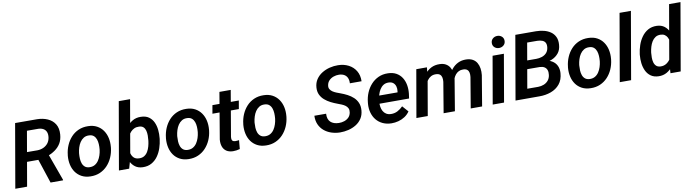

<svg xmlns="http://www.w3.org/2000/svg" viewBox="-32 -1424 7625 2108"><g transform="rotate(-10 3781.0 -370.0)"><path d="M137.7 -710.9 381.8 -710.4Q446.8 -709.5 499 -686.5Q551.3 -663.6 580.1 -617.7Q608.9 -571.8 603.5 -501Q599.1 -443.8 575 -403.8Q550.8 -363.8 511.7 -336.2Q472.7 -308.6 422.4 -289.6L377.4 -268.6H148.4L166.5 -374.5L325.2 -373.5Q362.8 -374 393.8 -387.9Q424.8 -401.9 445.6 -428Q466.3 -454.1 471.7 -492.7Q476.1 -526.9 466.6 -551.5Q457 -576.2 434.3 -589.6Q411.6 -603 377.9 -604.5L251 -605L146 0H14.6ZM407.7 0 302.7 -318.4 434.6 -318.8 547.4 -7.3V0Z M645 -255.9 646.5 -266.1Q652.3 -321.8 673.6 -371.3Q694.8 -420.9 729.7 -459Q764.6 -497.1 812.7 -518.3Q860.8 -539.6 919.9 -538.1Q976.6 -537.1 1017.8 -514.9Q1059.1 -492.7 1085.2 -455.3Q1111.3 -418 1121.8 -370.4Q1132.3 -322.8 1127.4 -270L1126.5 -259.3Q1120.1 -204.1 1098.6 -155Q1077.1 -106 1042 -68.4Q1006.8 -30.8 959 -9.8Q911.1 11.2 852.5 9.8Q796.4 8.8 755.1 -13.2Q713.9 -35.2 687.7 -72Q661.6 -108.9 651.1 -156.2Q640.6 -203.6 645 -255.9ZM772 -266.1 771 -255.4Q769 -230.5 770.3 -202.1Q771.5 -173.8 780.3 -148.9Q789.1 -124 808.1 -108.2Q827.1 -92.3 859.4 -91.3Q894 -90.3 919.2 -105.2Q944.3 -120.1 960.9 -145.3Q977.5 -170.4 987.3 -200.7Q997.1 -231 1000.5 -259.8L1001.5 -270Q1003.9 -294.9 1002.4 -323.7Q1001 -352.5 992.2 -377.7Q983.4 -402.8 964.4 -419.2Q945.3 -435.5 912.6 -436.5Q877.9 -438 852.8 -422.4Q827.6 -406.7 811 -381.3Q794.4 -356 784.9 -325.4Q775.4 -294.9 772 -266.1Z M1300.3 -750H1426.3L1315.4 -109.9L1284.2 0H1169.9ZM1671.4 -272.5 1670.4 -261.7Q1664.6 -212.9 1648.4 -164.1Q1632.3 -115.2 1604 -75.4Q1575.7 -35.6 1533.9 -12Q1492.2 11.7 1435.1 10.3Q1384.8 8.8 1351.6 -15.6Q1318.4 -40 1300 -78.6Q1281.7 -117.2 1274.9 -162.1Q1268.1 -207 1270 -249.5L1273.4 -277.3Q1281.2 -322.3 1299.3 -368.7Q1317.4 -415 1346.4 -454.1Q1375.5 -493.2 1415.8 -516.6Q1456.1 -540 1508.3 -538.6Q1563 -537.6 1597.2 -512.9Q1631.3 -488.3 1649.2 -449.2Q1667 -410.2 1671.6 -363.8Q1676.3 -317.4 1671.4 -272.5ZM1544.4 -262.2 1545.4 -272.9Q1548.3 -296.4 1548.3 -324.2Q1548.3 -352.1 1542 -377.2Q1535.6 -402.3 1518.8 -418.7Q1502 -435.1 1469.7 -436Q1439.9 -437.5 1416.5 -426.5Q1393.1 -415.5 1376 -396.5Q1358.9 -377.4 1347.9 -353Q1336.9 -328.6 1331.5 -302.2L1320.3 -225.1Q1318.4 -193.4 1325.9 -163.3Q1333.5 -133.3 1354 -113.5Q1374.5 -93.8 1411.6 -92.8Q1446.8 -91.3 1470.7 -106.7Q1494.6 -122.1 1509.5 -147.7Q1524.4 -173.3 1532.7 -203.6Q1541 -233.9 1544.4 -262.2Z M1739.3 -255.9 1740.7 -266.1Q1746.6 -321.8 1767.8 -371.3Q1789.1 -420.9 1824 -459Q1858.9 -497.1 1907 -518.3Q1955.1 -539.6 2014.2 -538.1Q2070.8 -537.1 2112.1 -514.9Q2153.3 -492.7 2179.4 -455.3Q2205.6 -418 2216.1 -370.4Q2226.6 -322.8 2221.7 -270L2220.7 -259.3Q2214.4 -204.1 2192.9 -155Q2171.4 -106 2136.2 -68.4Q2101.1 -30.8 2053.2 -9.8Q2005.4 11.2 1946.8 9.8Q1890.6 8.8 1849.4 -13.2Q1808.1 -35.2 1782 -72Q1755.9 -108.9 1745.4 -156.2Q1734.9 -203.6 1739.3 -255.9ZM1866.2 -266.1 1865.2 -255.4Q1863.3 -230.5 1864.5 -202.1Q1865.7 -173.8 1874.5 -148.9Q1883.3 -124 1902.3 -108.2Q1921.4 -92.3 1953.6 -91.3Q1988.3 -90.3 2013.4 -105.2Q2038.6 -120.1 2055.2 -145.3Q2071.8 -170.4 2081.5 -200.7Q2091.3 -231 2094.7 -259.8L2095.7 -270Q2098.1 -294.9 2096.7 -323.7Q2095.2 -352.5 2086.4 -377.7Q2077.6 -402.8 2058.6 -419.2Q2039.6 -435.5 2006.8 -436.5Q1972.2 -438 1947 -422.4Q1921.9 -406.7 1905.3 -381.3Q1888.7 -356 1879.2 -325.4Q1869.6 -294.9 1866.2 -266.1Z M2599.6 -528.3 2583.5 -435.5H2289.1L2305.2 -528.3ZM2406.2 -658.2H2532.2L2445.8 -151.4Q2443.8 -134.3 2446 -122.1Q2448.2 -109.9 2457.3 -103Q2466.3 -96.2 2484.9 -95.7Q2495.1 -95.2 2505.6 -96.7Q2516.1 -98.1 2526.4 -99.1L2517.6 -1.5Q2499 3.9 2480 6.6Q2460.9 9.3 2441.4 9.3Q2396 8.3 2367.4 -11.2Q2338.9 -30.8 2327.1 -64.7Q2315.4 -98.6 2319.3 -142.1Z M2601.6 -255.9 2603 -266.1Q2608.9 -321.8 2630.1 -371.3Q2651.4 -420.9 2686.3 -459Q2721.2 -497.1 2769.3 -518.3Q2817.4 -539.6 2876.5 -538.1Q2933.1 -537.1 2974.4 -514.9Q3015.6 -492.7 3041.7 -455.3Q3067.9 -418 3078.4 -370.4Q3088.9 -322.8 3084 -270L3083 -259.3Q3076.7 -204.1 3055.2 -155Q3033.7 -106 2998.5 -68.4Q2963.4 -30.8 2915.5 -9.8Q2867.7 11.2 2809.1 9.8Q2752.9 8.8 2711.7 -13.2Q2670.4 -35.2 2644.3 -72Q2618.2 -108.9 2607.7 -156.2Q2597.2 -203.6 2601.6 -255.9ZM2728.5 -266.1 2727.5 -255.4Q2725.6 -230.5 2726.8 -202.1Q2728 -173.8 2736.8 -148.9Q2745.6 -124 2764.6 -108.2Q2783.7 -92.3 2815.9 -91.3Q2850.6 -90.3 2875.7 -105.2Q2900.9 -120.1 2917.5 -145.3Q2934.1 -170.4 2943.8 -200.7Q2953.6 -231 2957 -259.8L2958 -270Q2960.4 -294.9 2959 -323.7Q2957.5 -352.5 2948.7 -377.7Q2939.9 -402.8 2920.9 -419.2Q2901.9 -435.5 2869.1 -436.5Q2834.5 -438 2809.3 -422.4Q2784.2 -406.7 2767.6 -381.3Q2751 -356 2741.5 -325.4Q2731.9 -294.9 2728.5 -266.1Z M3775.9 -188Q3780.3 -215.3 3771.2 -234.1Q3762.2 -252.9 3744.6 -265.9Q3727.1 -278.8 3705.1 -287.8Q3683.1 -296.9 3661.6 -304.7Q3624 -318.4 3587.9 -336.7Q3551.8 -355 3522.5 -380.4Q3493.2 -405.8 3476.8 -439.9Q3460.4 -474.1 3463.4 -520Q3466.8 -571.8 3492.4 -610.1Q3518.1 -648.4 3558.1 -673.3Q3598.1 -698.2 3645.3 -710Q3692.4 -721.7 3738.8 -720.7Q3804.2 -719.7 3855.7 -693.1Q3907.2 -666.5 3936.3 -617.9Q3965.3 -569.3 3963.4 -502.4H3833Q3835 -537.1 3824 -562.3Q3813 -587.4 3789.6 -601.3Q3766.1 -615.2 3730.5 -616.2Q3699.2 -616.7 3669.9 -606.4Q3640.6 -596.2 3619.6 -574.7Q3598.6 -553.2 3593.8 -520Q3589.8 -495.6 3600.6 -478Q3611.3 -460.4 3630.1 -448.2Q3648.9 -436 3670.7 -427.5Q3692.4 -418.9 3710.4 -412.6Q3750 -398.4 3786.6 -379.4Q3823.2 -360.4 3851.6 -334Q3879.9 -307.6 3895 -272Q3910.2 -236.3 3906.7 -189Q3902.8 -136.2 3877.9 -98.1Q3853 -60.1 3813.7 -35.9Q3774.4 -11.7 3727.8 -0.5Q3681.2 10.7 3633.8 10.3Q3582 9.3 3536.6 -6.1Q3491.2 -21.5 3456.8 -50.8Q3422.4 -80.1 3403.8 -122.3Q3385.3 -164.6 3387.2 -219.2L3518.1 -218.8Q3516.1 -188 3523.4 -164.8Q3530.8 -141.6 3546.9 -126.2Q3563 -110.8 3586.4 -102.8Q3609.9 -94.7 3640.1 -94.2Q3671.4 -93.8 3700.4 -103.5Q3729.5 -113.3 3750 -134Q3770.5 -154.8 3775.9 -188Z M4207.5 9.8Q4153.3 8.8 4110.8 -11.2Q4068.4 -31.2 4040 -65.9Q4011.7 -100.6 3998.8 -146.5Q3985.8 -192.4 3989.7 -244.6L3991.7 -264.6Q3997.1 -318.8 4017.8 -368.4Q4038.6 -418 4073.5 -456.8Q4108.4 -495.6 4156 -517.6Q4203.6 -539.6 4261.7 -538.1Q4316.9 -537.1 4355.5 -515.4Q4394 -493.7 4417.2 -457.3Q4440.4 -420.9 4448.7 -375Q4457 -329.1 4451.7 -279.3L4444.3 -225.1H4042L4056.2 -314L4331.1 -313.5L4333 -324.7Q4337.4 -353.5 4330.3 -378.9Q4323.2 -404.3 4304.4 -420.2Q4285.6 -436 4253.9 -437Q4218.8 -438 4194.3 -422.1Q4169.9 -406.2 4154.1 -380.4Q4138.2 -354.5 4129.4 -324Q4120.6 -293.5 4117.2 -264.6L4115.2 -245.1Q4112.8 -217.8 4116.9 -190.9Q4121.1 -164.1 4133.1 -142.1Q4145 -120.1 4166.5 -106.4Q4188 -92.8 4219.7 -91.8Q4259.8 -90.8 4293.2 -108.2Q4326.7 -125.5 4354 -153.8L4413.1 -86.9Q4390.6 -53.7 4357.4 -32Q4324.2 -10.3 4285.4 0Q4246.6 10.3 4207.5 9.8Z M4684.1 -412.6 4612.8 0H4486.3L4578.1 -528.3H4696.8ZM4644.5 -283.2 4607.4 -282.7Q4612.8 -331.1 4629.4 -377.2Q4646 -423.3 4674.3 -460.2Q4702.6 -497.1 4743.9 -518.6Q4785.2 -540 4839.8 -538.6Q4880.4 -537.6 4907.7 -522Q4935.1 -506.3 4950.9 -480.5Q4966.8 -454.6 4972.2 -421.6Q4977.5 -388.7 4974.1 -352.5L4915.5 0H4789.6L4846.2 -339.8Q4849.1 -366.2 4844.7 -387.9Q4840.3 -409.7 4825.2 -422.6Q4810.1 -435.5 4780.8 -436.5Q4748 -437.5 4724.1 -424.1Q4700.2 -410.6 4684.3 -388.2Q4668.5 -365.7 4658.7 -338.4Q4648.9 -311 4644.5 -283.2ZM4960.4 -307.1 4907.7 -297.4Q4913.1 -343.8 4929.9 -387.2Q4946.8 -430.7 4975.1 -465.3Q5003.4 -500 5043.5 -519.8Q5083.5 -539.6 5135.3 -538.6Q5178.7 -537.1 5207.5 -521Q5236.3 -504.9 5252.7 -477.1Q5269 -449.2 5274.4 -414.1Q5279.8 -378.9 5275.4 -339.4L5218.8 0H5091.8L5148.9 -340.3Q5152.3 -367.2 5148.2 -388.4Q5144 -409.7 5128.9 -422.6Q5113.8 -435.5 5084 -436Q5056.2 -437 5034.7 -426.3Q5013.2 -415.5 4998 -397Q4982.9 -378.4 4973.6 -355Q4964.4 -331.5 4960.4 -307.1Z M5554.7 -528.3 5463.4 0H5336.9L5428.7 -528.3ZM5444.3 -664.1Q5443.8 -694.8 5464.6 -714.1Q5485.4 -733.4 5515.6 -733.9Q5544.4 -734.4 5565.7 -716.6Q5586.9 -698.7 5586.9 -668.5Q5587.4 -638.2 5566.4 -619.1Q5545.4 -600.1 5515.6 -599.6Q5486.8 -599.1 5465.8 -616.7Q5444.8 -634.3 5444.3 -664.1Z M5917 -316.9H5733.9L5750 -411.6L5894 -411.1Q5927.7 -411.1 5958.3 -421.1Q5988.8 -431.2 6009.5 -453.1Q6030.3 -475.1 6035.6 -511.7Q6040 -545.4 6029.3 -565.7Q6018.6 -585.9 5995.4 -594.7Q5972.2 -603.5 5940.9 -604.5L5827.6 -605L5722.7 0H5591.3L5714.4 -710.9L5944.8 -710.4Q5990.2 -710 6032 -699.5Q6073.7 -689 6105.7 -667Q6137.7 -645 6155 -609.1Q6172.4 -573.2 6168.5 -521.5Q6165 -465.3 6135.5 -428.7Q6106 -392.1 6060.3 -373Q6014.6 -354 5963.4 -350.6ZM5857.9 0H5637.7L5710.4 -105.5L5862.3 -105Q5896.5 -105.5 5926 -117.2Q5955.6 -128.9 5975.6 -152.8Q5995.6 -176.8 6000.5 -212.4Q6004.9 -243.7 5997.3 -266.4Q5989.7 -289.1 5970 -302Q5950.2 -314.9 5918 -316.4L5775.4 -316.9L5792.5 -411.6L5960 -411.1L5982.9 -375Q6029.3 -371.1 6063.7 -350.6Q6098.1 -330.1 6115.5 -294.9Q6132.8 -259.8 6129.9 -211.9Q6124.5 -136.7 6085.7 -89.8Q6046.9 -43 5986.8 -21.2Q5926.8 0.5 5857.9 0Z M6221.2 -255.9 6222.7 -266.1Q6228.5 -321.8 6249.8 -371.3Q6271 -420.9 6305.9 -459Q6340.8 -497.1 6388.9 -518.3Q6437 -539.6 6496.1 -538.1Q6552.7 -537.1 6594 -514.9Q6635.3 -492.7 6661.4 -455.3Q6687.5 -418 6698 -370.4Q6708.5 -322.8 6703.6 -270L6702.6 -259.3Q6696.3 -204.1 6674.8 -155Q6653.3 -106 6618.2 -68.4Q6583 -30.8 6535.2 -9.8Q6487.3 11.2 6428.7 9.8Q6372.6 8.8 6331.3 -13.2Q6290 -35.2 6263.9 -72Q6237.8 -108.9 6227.3 -156.2Q6216.8 -203.6 6221.2 -255.9ZM6348.1 -266.1 6347.2 -255.4Q6345.2 -230.5 6346.4 -202.1Q6347.7 -173.8 6356.4 -148.9Q6365.2 -124 6384.3 -108.2Q6403.3 -92.3 6435.5 -91.3Q6470.2 -90.3 6495.4 -105.2Q6520.5 -120.1 6537.1 -145.3Q6553.7 -170.4 6563.5 -200.7Q6573.2 -231 6576.7 -259.8L6577.6 -270Q6580.1 -294.9 6578.6 -323.7Q6577.1 -352.5 6568.4 -377.7Q6559.6 -402.8 6540.5 -419.2Q6521.5 -435.5 6488.8 -436.5Q6454.1 -438 6429 -422.4Q6403.8 -406.7 6387.2 -381.3Q6370.6 -356 6361.1 -325.4Q6351.6 -294.9 6348.1 -266.1Z M7009.8 -750 6879.9 0H6753.4L6883.3 -750Z M7326.2 -119.6 7435.5 -750H7562.5L7432.6 0H7318.8ZM7022 -253.9 7022.9 -264.6Q7028.8 -313 7045.4 -362.3Q7062 -411.6 7091.1 -452.1Q7120.1 -492.7 7162.1 -516.6Q7204.1 -540.5 7261.2 -538.6Q7311 -536.6 7343.8 -511.7Q7376.5 -486.8 7394.8 -447.5Q7413.1 -408.2 7419.9 -363Q7426.8 -317.9 7424.8 -276.9L7421.4 -248.5Q7413.6 -204.1 7395.3 -158Q7377 -111.8 7347.7 -73.2Q7318.4 -34.7 7277.8 -11.5Q7237.3 11.7 7186 10.3Q7133.3 8.8 7099.1 -15.9Q7064.9 -40.5 7046.6 -79.8Q7028.3 -119.1 7022.9 -164.8Q7017.6 -210.4 7022 -253.9ZM7149.9 -265.1 7148.9 -254.9Q7146.5 -231.9 7146.5 -204.3Q7146.5 -176.8 7153.1 -151.6Q7159.7 -126.5 7176.8 -110.1Q7193.8 -93.8 7224.6 -92.3Q7262.7 -90.8 7291.3 -109.6Q7319.8 -128.4 7337.9 -158.7Q7356 -189 7362.8 -223.1L7374 -300.3Q7376 -323.2 7372.6 -346.9Q7369.1 -370.6 7358.9 -390.4Q7348.6 -410.2 7330.6 -422.6Q7312.5 -435.1 7285.6 -435.5Q7251 -437 7226.8 -421.1Q7202.6 -405.3 7187 -379.6Q7171.4 -354 7162.6 -323.7Q7153.8 -293.5 7149.9 -265.1Z"/></g></svg>

Font: Roboto SemiBold
Style: Italic
Weight: 600
Designer: Christian Robertson
Foundry: Google
Version: Version 3.009; 2024